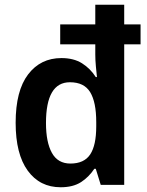

<svg xmlns="http://www.w3.org/2000/svg" viewBox="-20 -780 620 810"><path d="M236 10Q148 10 97 -60Q46 -130 46 -262Q46 -397 98.5 -466Q151 -535 239 -535Q291 -535 326 -513Q361 -491 384 -455H389Q387 -473 384.5 -500Q382 -527 382 -550V-593H234V-677H382V-760H504V-677H573V-593H504V0H405L384 -68H378Q355 -33 321.5 -11.5Q288 10 236 10ZM277 -90Q335 -90 360.5 -128.5Q386 -167 386 -247V-265Q386 -349 360.5 -391Q335 -433 275 -433Q174 -433 174 -261Q174 -180 199 -135Q224 -90 277 -90Z"/></svg>

Font: Noto Sans Georgian SemiCondensed SemiBold
Style: Regular
Weight: 600
Width: 4
Designer: Monotype Design Team, Akaki Razmadze
Foundry: Google LLC
Version: Version 2.005; ttfautohint (v1.8.4.7-5d5b)